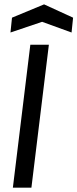

<svg xmlns="http://www.w3.org/2000/svg" viewBox="-20 -860 355 880"><path d="M39 0 119 -655H204L124 0ZM28 -711 35 -779 182 -840 315 -779 308 -711 173 -760Z"/></svg>

Font: Ropa Sans
Style: Italic
Weight: 400
Version: Version 1.100